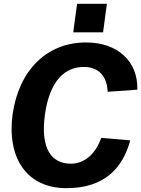

<svg xmlns="http://www.w3.org/2000/svg" viewBox="-20 -974 738 1004"><path d="M430 -752C225 -752 79 -607 46 -377C15 -147 121 10 327 10C530 10 623 -99 661 -240L509 -253C483 -175 426 -118 350 -118C250 -118 190 -196 215 -375C240 -554 321 -624 418 -624C501 -624 540 -570 543 -494L698 -505C703 -650 598 -752 430 -752ZM383 -954 363 -805H519L539 -954Z"/></svg>

Font: Cheyenne Sans
Style: Bold Italic
Weight: 700
Italic angle: -8.13011°
Designer: The Public Sans project authors (U.S. Web Design System), Libre Franklin designed by Pablo Impallari and Rodrigo Fuenzal
Foundry: The Cheyenne Sans Project Authors
Version: Version 2.007